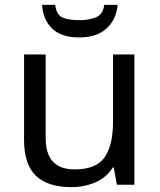

<svg xmlns="http://www.w3.org/2000/svg" viewBox="-20 -760 658 790"><path d="M533 -536V0H461L448 -71H444Q418 -29 372 -9.5Q326 10 274 10Q177 10 128 -36.5Q79 -83 79 -185V-536H168V-191Q168 -63 287 -63Q376 -63 410.5 -113Q445 -163 445 -257V-536ZM464 -740Q459 -680 418.5 -643Q378 -606 306 -606Q232 -606 194.5 -642.5Q157 -679 153 -740H207Q212 -699 237 -688Q262 -677 308 -677Q347 -677 375.5 -689Q404 -701 409 -740Z"/></svg>

Font: Noto Sans Chorasmian
Style: Regular
Weight: 400
Designer: Federico Parra Barrios
Foundry: Google LLC
Version: Version 1.004; ttfautohint (v1.8.4.7-5d5b)